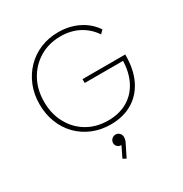

<svg xmlns="http://www.w3.org/2000/svg" viewBox="-211 -845 1195 1257"><g transform="rotate(-30 387.0 -216.5)"><path d="M406 9Q332 9 269.5 -17Q207 -43 161.5 -89.5Q116 -136 91 -199.5Q66 -263 66 -338Q66 -413 91.5 -476.5Q117 -540 163 -587.5Q209 -635 271 -661Q333 -687 407 -687Q490 -687 558 -653.5Q626 -620 668 -558L644 -534Q604 -593 543.5 -624.5Q483 -656 407 -656Q318 -656 248.5 -614.5Q179 -573 139.5 -501Q100 -429 100 -337Q100 -246 139 -174.5Q178 -103 246.5 -62.5Q315 -22 404 -22Q488 -22 550 -58Q612 -94 646.5 -161.5Q681 -229 682 -322L694 -312H392V-341H715V-335Q715 -227 677 -150Q639 -73 569.5 -32Q500 9 406 9ZM382 254 358 241 404 146 418 144Q416 151 410 155.5Q404 160 394 160Q379 160 367.5 149Q356 138 356 122Q356 105 368.5 93Q381 81 398 81Q414 81 426 93Q438 105 438 122Q438 129 436.5 138.5Q435 148 427 164Z"/></g></svg>

Font: Outfit Thin Thin
Style: Regular
Weight: 250
Version: Version 1.100;gftools[0.9.27]